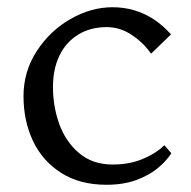

<svg xmlns="http://www.w3.org/2000/svg" viewBox="-20 -501 529 531"><path d="M45 -235Q45 -303.2 81.6 -359.6Q118.2 -416 175.1 -448.5Q232 -481 291 -481Q323 -481 351.5 -472.5Q380 -464 404.5 -448Q429 -432 449 -410L453 -406L397.8 -352.5Q396.8 -354.5 394.8 -356.5Q374.5 -384.8 342.9 -405.4Q311.2 -426 275.2 -426Q229.5 -426 195.8 -405Q162 -384 144.2 -346.8Q126.5 -309.5 126.5 -260.5Q126.5 -206.8 143.9 -158.2Q161.2 -109.8 198.4 -77.9Q235.5 -46 291.5 -46Q337.5 -46 373.6 -60.9Q409.8 -75.8 432 -97Q433.8 -98.2 434.8 -99.2L453.8 -77.2L452.8 -75.2Q437.8 -53.5 415 -34.9Q392.2 -16.2 356.9 -3.1Q321.5 10 274.2 10Q200.5 10 148.9 -23Q97.2 -56 71.1 -111.5Q45 -167 45 -235Z"/></svg>

Font: TMT Limkin
Style: Regular
Weight: 400
Designer: Gabriel Drozdov
Version: Version 1.000;Glyphs 3.1.2 (3151)